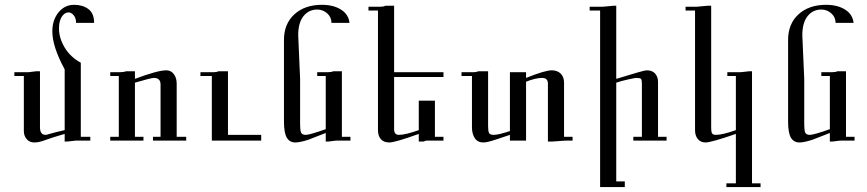

<svg xmlns="http://www.w3.org/2000/svg" viewBox="-20 -594 3567 790"><path d="M367.2 -500Q351.6 -500 339.8 -500Q304.7 -500 293 -500Q293 -519.5 283.2 -531.2Q273.4 -543 261.7 -543Q246.1 -543 234.4 -525.4Q222.7 -507.8 222.7 -476.6Q222.7 -437.5 246.1 -398.4Q269.5 -359.4 312.5 -335.9V-31.2H351.6V-15.6H320.3Q308.6 -15.6 293 -15.6L257.8 -11.7H246.1V-43Q191.4 -27.3 166 -17.6Q140.6 -7.8 121.1 -7.8Q101.6 -7.8 89.8 -21.5Q78.1 -35.2 78.1 -54.7V-281.2H39.1V-296.9H97.7L128.9 -300.8H144.5V-70.3Q144.5 -39.1 168 -39.1Q171.9 -39.1 183.6 -43Q210.9 -50.8 246.1 -58.6V-308.6Q195.3 -402.3 195.3 -464.8Q195.3 -511.7 220.7 -543Q246.1 -574.2 285.2 -574.2Q320.3 -574.2 343.8 -556.6Q367.2 -539.1 367.2 -500Z M746.1 -15.6H609.4V-31.2H640.6V-246.1Q640.6 -273.4 613.3 -273.4Q601.6 -273.4 535.2 -253.9V-31.2H570.3V-15.6H433.6V-31.2H468.8V-281.2H433.6V-296.9H472.7Q488.3 -296.9 500 -300.8H523.4H535.2V-269.5Q628.9 -304.7 664.1 -304.7Q683.6 -304.7 695.3 -289.1Q707 -273.4 707 -250V-31.2H746.1Z M1054.7 -15.6H851.6V-281.2H804.7V-296.9H859.4Q871.1 -296.9 878.9 -300.8H902.3H918V-39.1H1054.7Z M1421.9 -15.6H1394.5Q1382.8 -15.6 1363.3 -15.6L1332 -11.7H1320.3V-46.9L1250 -19.5Q1214.8 -7.8 1195.3 -7.8Q1171.9 -7.8 1160.2 -27.3Q1148.4 -46.9 1148.4 -93.8V-429.7Q1148.4 -496.1 1191.4 -535.2Q1234.4 -574.2 1304.7 -574.2Q1351.6 -574.2 1382.8 -554.7Q1414.1 -535.2 1418 -500H1343.8Q1343.8 -523.4 1326.2 -539.1Q1308.6 -554.7 1285.2 -554.7Q1250 -554.7 1228.5 -527.3Q1207 -500 1207 -449.2L1214.8 -269.5V-82Q1214.8 -58.6 1218.8 -48.8Q1222.7 -39.1 1238.3 -39.1Q1253.9 -39.1 1320.3 -62.5V-281.2H1285.2V-296.9H1328.1Q1343.8 -296.9 1351.6 -300.8H1375H1386.7V-31.2H1421.9Z M1804.7 -15.6H1753.9Q1746.1 -15.6 1734.4 -15.6L1722.7 -11.7H1703.1V-43Q1605.5 -7.8 1582 -7.8Q1558.6 -7.8 1546.9 -21.5Q1535.2 -35.2 1535.2 -58.6V-550.8H1496.1V-566.4H1546.9Q1558.6 -566.4 1566.4 -570.3H1585.9H1601.6V-296.9H1804.7V-277.3H1601.6V-62.5Q1601.6 -39.1 1621.1 -39.1Q1648.4 -39.1 1703.1 -58.6V-179.7H1769.5V-31.2H1804.7Z M2335.9 -15.6H2308.6L2253.9 -11.7H2234.4V-250Q2234.4 -273.4 2210.9 -273.4Q2183.6 -273.4 2144.5 -257.8V-15.6H2078.1V-39.1Q2054.7 -31.2 2019.5 -19.5Q1984.4 -7.8 1968.8 -7.8Q1945.3 -7.8 1933.6 -25.4Q1921.9 -43 1921.9 -70.3V-281.2H1878.9V-296.9H1929.7Q1937.5 -296.9 1949.2 -300.8H1976.6H1988.3V-74.2Q1988.3 -54.7 1992.2 -46.9Q1996.1 -39.1 2011.7 -39.1Q2031.2 -39.1 2078.1 -54.7V-296.9H2144.5V-273.4Q2222.7 -304.7 2250 -304.7Q2273.4 -304.7 2287.1 -291Q2300.8 -277.3 2300.8 -253.9V-31.2H2335.9Z M2722.7 -15.6H2585.9V-31.2H2621.1V-250Q2621.1 -265.6 2617.2 -269.5Q2613.3 -273.4 2597.7 -273.4Q2593.8 -273.4 2566.4 -267.6Q2539.1 -261.7 2515.6 -253.9V152.3H2550.8V175.8H2449.2V-550.8H2406.2V-566.4H2460.9L2503.9 -570.3H2515.6V-269.5Q2628.9 -304.7 2640.6 -304.7Q2664.1 -304.7 2675.8 -291Q2687.5 -277.3 2687.5 -257.8V-31.2H2722.7Z M3109.4 175.8H2968.8V160.2H3007.8V-43Q2906.2 -7.8 2882.8 -7.8Q2863.3 -7.8 2851.6 -21.5Q2839.8 -35.2 2839.8 -58.6V-550.8H2800.8V-566.4H2847.7L2890.6 -570.3H2906.2V-66.4Q2906.2 -50.8 2910.2 -44.9Q2914.1 -39.1 2925.8 -39.1Q2953.1 -39.1 3007.8 -58.6V-281.2H2972.7V-296.9H3027.3L3062.5 -300.8H3074.2V160.2H3109.4Z M3496.1 -15.6H3468.8Q3457 -15.6 3437.5 -15.6L3406.2 -11.7H3394.5V-46.9L3324.2 -19.5Q3289.1 -7.8 3269.5 -7.8Q3246.1 -7.8 3234.4 -27.3Q3222.7 -46.9 3222.7 -93.8V-429.7Q3222.7 -496.1 3265.6 -535.2Q3308.6 -574.2 3378.9 -574.2Q3425.8 -574.2 3457 -554.7Q3488.3 -535.2 3492.2 -500H3418Q3418 -523.4 3400.4 -539.1Q3382.8 -554.7 3359.4 -554.7Q3324.2 -554.7 3302.7 -527.3Q3281.2 -500 3281.2 -449.2L3289.1 -269.5V-82Q3289.1 -58.6 3293 -48.8Q3296.9 -39.1 3312.5 -39.1Q3328.1 -39.1 3394.5 -62.5V-281.2H3359.4V-296.9H3402.3Q3418 -296.9 3425.8 -300.8H3449.2H3460.9V-31.2H3496.1Z"/></svg>

Font: 和音 by 宁静之雨，公众号njzyshare
Style: Regular
Weight: 400
Designer: Steve Matteson
Foundry: Ascender Corporation
Version: Version 6.00;June 8, 2018;FontCreator 11.0.0.2388 32-bit